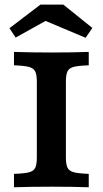

<svg xmlns="http://www.w3.org/2000/svg" viewBox="-20 -790 434 810"><path d="M135.4 -125.8V-445.2Q135.4 -475 128.5 -488.7Q121.6 -502.4 102 -507.7Q82.4 -512.9 39 -514.5V-571Q107.6 -568.5 199.3 -568.5Q284.3 -568.5 354.4 -571V-514.5Q310.6 -513 291.1 -507.9Q271.6 -502.9 264.8 -489Q258 -475.2 258 -445.2V-125.8Q258 -96 264.9 -82.3Q271.8 -68.5 291.4 -63.3Q311 -58.1 354.4 -56.5V0Q284.3 -2.4 199.3 -2.4Q107.6 -2.4 39 0V-56.5Q82.8 -58 102.3 -63.1Q121.9 -68.1 128.6 -81.9Q135.4 -95.7 135.4 -125.8ZM19.9 -671 150.5 -770.5H247.2L369.6 -672.1L341.2 -630.6L140.9 -714.9L203.6 -719.3L46 -631.5Z"/></svg>

Font: Playfair Micro SmCond SmLight
Style: Regular
Weight: 360
Width: 4
Designer: Claus Eggers Sørensen
Foundry: Claus Eggers Sørensen
Version: Version 2.100;Glyphs 3.2 (3219)